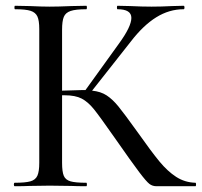

<svg xmlns="http://www.w3.org/2000/svg" viewBox="-20 -645 700 665"><path d="M657 0H522Q508 0 497.5 -8Q487 -16 462 -49Q437 -82 377 -168Q326 -241 305.5 -266.5Q285 -292 263 -303.5Q241 -315 204 -315H195V-81Q195 -50 201 -36Q207 -22 224 -17Q241 -12 279 -12Q281 -12 281 -6Q281 0 279 0Q246 0 227 -1L152 -2L82 -1Q64 0 31 0Q28 0 28 -6Q28 -12 31 -12Q68 -12 85.5 -17Q103 -22 109.5 -36.5Q116 -51 116 -81V-544Q116 -574 109.5 -588Q103 -602 86 -607.5Q69 -613 32 -613Q30 -613 30 -619Q30 -625 32 -625L83 -624Q125 -622 152 -622Q182 -622 228 -624L279 -625Q281 -625 281 -619Q281 -613 279 -613Q242 -613 224.5 -607Q207 -601 201 -586.5Q195 -572 195 -542V-331Q249 -333 262 -333H276L392 -494Q435 -553 435 -583Q435 -613 387 -613Q385 -613 385 -619Q385 -625 387 -625L431 -624Q471 -622 505 -622Q539 -622 577 -624L616 -625Q619 -625 619 -619Q619 -613 616 -613Q566 -613 521 -585Q476 -557 433 -501L299 -331Q329 -328 349.5 -314.5Q370 -301 390 -276.5Q410 -252 456 -188Q504 -120 532 -86Q560 -52 590 -32.5Q620 -13 657 -12Q659 -12 659 -6Q659 0 657 0Z"/></svg>

Font: Cormorant SC Medium
Style: Regular
Weight: 500
Designer: Christian Thalmann (Catharsis Fonts)
Version: Version 3.000